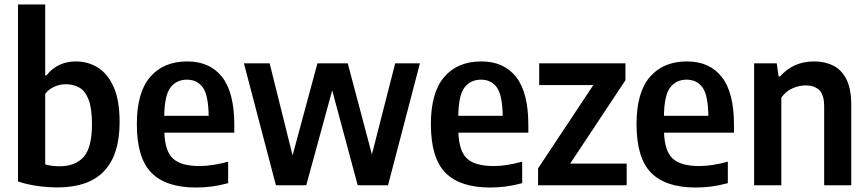

<svg xmlns="http://www.w3.org/2000/svg" viewBox="-20 -828 3880 858"><path d="M236.5 9.5Q192.5 9.5 145.8 2.8Q99 -4 60.5 -17V-808H182V-491H188Q208.5 -519 242 -536.2Q275.5 -553.5 319.5 -553.5Q372 -553.5 416.2 -526.8Q460.5 -500 487.5 -440.2Q514.5 -380.5 514.5 -282.5Q514.5 10 236.5 9.5ZM246 -85Q317 -85 354 -127Q391 -169 391 -272Q391 -343.5 376 -382.5Q361 -421.5 334.8 -436.5Q308.5 -451.5 274 -451.5Q248 -451.5 223.2 -440.8Q198.5 -430 182 -408.5V-93.5Q194.5 -89.5 211.5 -87.2Q228.5 -85 246 -85Z M856.5 10Q721.5 10 656.5 -56Q591.5 -122 591.5 -273.5Q591.5 -415 651.2 -484.2Q711 -553.5 816.5 -553.5Q918 -553.5 972.5 -484Q1027 -414.5 1027 -270V-235H714.5Q717.5 -151.5 753.8 -118.8Q790 -86 872 -86Q901 -86 932.8 -91Q964.5 -96 999.5 -105.5V-9.5Q960.5 1 926 5.5Q891.5 10 856.5 10ZM815.5 -472Q769.5 -472 742.5 -438Q715.5 -404 714 -310.5H912.5Q911 -404 885.8 -438Q860.5 -472 815.5 -472Z M1213 0 1070 -545H1185L1287.5 -133.5L1398.5 -545H1534L1642 -138L1746 -545H1856.5L1714 0H1578.5L1464.5 -424L1348.5 0Z M2170.5 10Q2035.5 10 1970.5 -56Q1905.5 -122 1905.5 -273.5Q1905.5 -415 1965.2 -484.2Q2025 -553.5 2130.5 -553.5Q2232 -553.5 2286.5 -484Q2341 -414.5 2341 -270V-235H2028.5Q2031.5 -151.5 2067.8 -118.8Q2104 -86 2186 -86Q2215 -86 2246.8 -91Q2278.5 -96 2313.5 -105.5V-9.5Q2274.5 1 2240 5.5Q2205.5 10 2170.5 10ZM2129.5 -472Q2083.5 -472 2056.5 -438Q2029.5 -404 2028 -310.5H2226.5Q2225 -404 2199.8 -438Q2174.5 -472 2129.5 -472Z M2384.5 0V-75.5L2631.5 -448H2389.5V-545H2775V-469.5L2528 -97H2780.5V0Z M3089.5 10Q2954.5 10 2889.5 -56Q2824.5 -122 2824.5 -273.5Q2824.5 -415 2884.2 -484.2Q2944 -553.5 3049.5 -553.5Q3151 -553.5 3205.5 -484Q3260 -414.5 3260 -270V-235H2947.5Q2950.5 -151.5 2986.8 -118.8Q3023 -86 3105 -86Q3134 -86 3165.8 -91Q3197.5 -96 3232.5 -105.5V-9.5Q3193.5 1 3159 5.5Q3124.5 10 3089.5 10ZM3048.5 -472Q3002.5 -472 2975.5 -438Q2948.5 -404 2947 -310.5H3145.5Q3144 -404 3118.8 -438Q3093.5 -472 3048.5 -472Z M3350 0V-545H3451L3459.5 -486.5H3466Q3525 -553.5 3618 -553.5Q3666 -553.5 3703.5 -534.8Q3741 -516 3762.5 -473.5Q3784 -431 3784 -359.5V0H3663V-351.5Q3663 -405.5 3640.5 -426Q3618 -446.5 3580.5 -446.5Q3553 -446.5 3522.5 -433.8Q3492 -421 3471.5 -391.5V0Z"/></svg>

Font: Encode Sans Semi Condensed SemiBold
Style: Regular
Weight: 600
Width: 4
Designer: Multiple Designers
Foundry: Impallari Type
Version: Version 3.000; ttfautohint (v1.8.3) -l 8 -r 50 -G 200 -x 14 